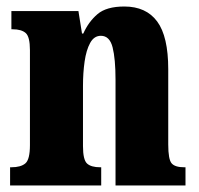

<svg xmlns="http://www.w3.org/2000/svg" viewBox="-20 -570 610 590"><path d="M11 0V-56H15Q44 -56 58 -68Q72 -80 72 -124V-416Q72 -457 59 -468.5Q46 -480 19 -480H15V-536H221L232 -467H236Q252 -503 279.5 -526.5Q307 -550 362 -550Q429 -550 463 -504Q497 -458 497 -357V-126Q497 -80 507.5 -68Q518 -56 546 -56H550V0H335V-325Q335 -389 326 -424.5Q317 -460 290 -460Q269 -460 257 -438Q245 -416 240 -381Q235 -346 235 -306V-121Q235 -79 247.5 -67.5Q260 -56 288 -56H291V0Z"/></svg>

Font: Noto Serif ExtraCondensed Black
Style: Regular
Weight: 900
Width: 2
Designer: Monotype Design Team
Foundry: Monotype Imaging Inc.
Version: Version 2.015; ttfautohint (v1.8.4.7-5d5b)